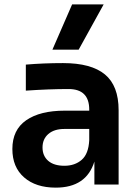

<svg xmlns="http://www.w3.org/2000/svg" viewBox="-20 -837 628 871"><path d="M336.9 -611.8H217.8L307.1 -816.9H450.2ZM232.9 14.2Q142.6 14.2 89.4 -32.2Q36.1 -78.6 36.1 -161.1Q36.1 -248 98.9 -291.5Q161.6 -335 273.9 -335H384.8V-339.8Q384.8 -433.1 291 -433.1Q202.6 -433.1 97.2 -425.8V-543.9Q177.7 -550.8 266.1 -550.8Q393.6 -550.8 455.8 -499.5Q518.1 -448.2 518.1 -336.9V0H408.2V-104Q371.6 14.2 232.9 14.2ZM272 -85Q319.8 -85 350.8 -112.1Q381.8 -139.2 384.8 -201.2V-252H272Q225.6 -252 199.2 -229Q172.9 -206.1 172.9 -168Q172.9 -129.9 198.7 -107.4Q224.6 -85 272 -85Z"/></svg>

Font: Sora SemiBold
Style: Regular
Weight: 600
Designer: Jonathan Barnbrook, Julián Moncada
Foundry: Barnbrook Fonts
Version: Version 2.000